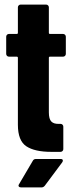

<svg xmlns="http://www.w3.org/2000/svg" viewBox="-20 -662 318 837"><path d="M58 -118V-410Q58 -415 53 -415H19Q14 -415 10.5 -418.5Q7 -422 7 -427V-502Q7 -507 10.5 -510.5Q14 -514 19 -514H53Q58 -514 58 -519V-630Q58 -635 61.5 -638.5Q65 -642 70 -642H181Q186 -642 189.5 -638.5Q193 -635 193 -630V-519Q193 -514 198 -514H255Q260 -514 263.5 -510.5Q267 -507 267 -502V-427Q267 -422 263.5 -418.5Q260 -415 255 -415H198Q193 -415 193 -410V-172Q193 -143 204 -132Q215 -121 238 -122H244Q249 -122 252.5 -118.5Q256 -115 256 -110V-12Q256 -7 252.5 -3.5Q249 0 244 0H204Q131 0 94.5 -24.5Q58 -49 58 -118ZM63 141 123 39Q127 31 137 31H244Q254 31 254 38Q254 42 251 46L175 148Q169 155 161 155H72Q65 155 62 151Q59 147 63 141Z"/></svg>

Font: Barlow Condensed
Style: Bold
Weight: 700
Width: 3
Designer: Jeremy Tribby
Foundry: Tribby Type
Version: Version 1.500